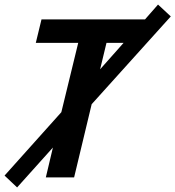

<svg xmlns="http://www.w3.org/2000/svg" viewBox="-62 -778 769 842"><path d="M13 44 -42 -8 207 -286 281 -590H95L120 -693H574L631 -758L687 -706L340 -321L263 0H139L170 -131ZM377 -474 480 -590H405Z"/></svg>

Font: Ubuntu Sans Mono SemiBold
Style: Italic
Weight: 600
Italic angle: -13.5°
Monospace: yes
Designer: Dalton Maag Ltd
Foundry: Dalton Maag Ltd
Version: Version 1.006